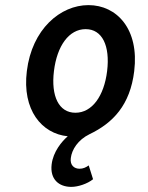

<svg xmlns="http://www.w3.org/2000/svg" viewBox="-20 -523 578 751"><path d="M182 120C175 178 210 208 259 208C285 208 322 196 344 178L327 124C316 132 305 137 291 137C271 137 253 124 257 95C261 62 285 24 330 2C422 -42 489 -112 505 -245C525 -409 437 -503 326 -503C216 -503 105 -409 85 -245C66 -93 143 0 245 10C222 30 188 70 182 120ZM191 -245C203 -344 250 -409 315 -409C380 -409 411 -344 399 -245C387 -147 340 -82 275 -82C210 -82 179 -147 191 -245Z"/></svg>

Font: Falling Sky
Style: CondObl
Weight: 400
Designer: Paul D. Hunt
Foundry: Adobe Systems Incorporated
Version: Version 1.02